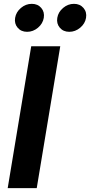

<svg xmlns="http://www.w3.org/2000/svg" viewBox="-20 -965 462 985"><path d="M289.1 -727.5 168.5 0H19.5L140.1 -727.5ZM335.4 -801.8Q304.7 -801.8 286.9 -822.8Q269 -843.8 273.9 -873.5Q278.8 -903.3 303.7 -924.3Q328.6 -945.3 359.4 -945.3Q390.1 -945.3 408.2 -924.3Q426.3 -903.3 421.4 -873.5Q416.5 -843.8 391.4 -822.8Q366.2 -801.8 335.4 -801.8ZM119.1 -801.8Q88.4 -801.8 70.6 -822.8Q52.7 -843.8 57.6 -873.5Q62.5 -903.3 87.4 -924.3Q112.3 -945.3 143.1 -945.3Q173.8 -945.3 191.7 -924.3Q209.5 -903.3 204.6 -873.5Q199.7 -843.8 174.8 -822.8Q149.9 -801.8 119.1 -801.8Z"/></svg>

Font: Inter 16pt
Style: Bold Italic
Weight: 700
Italic angle: -9.3988°
Version: Version 4.001;git-66647c0bb